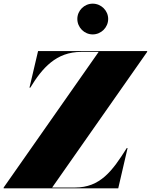

<svg xmlns="http://www.w3.org/2000/svg" viewBox="-75 -1029 824 1049"><path d="M347.5 -925.5C347.5 -879 385.5 -841 431.5 -841C477.5 -841 516 -879 516 -925.5C516 -971.5 477.5 -1009 431.5 -1009C385.5 -1009 347.5 -971.5 347.5 -925.5ZM464 -745.5 -55 -4.5V0H571L622 -220H617.5C538.5 -94 472 -4.5 335 -4.5H210L729 -745.5V-750H133L86 -550H90.5C155.5 -657 232 -745.5 369 -745.5Z"/></svg>

Font: Bodoni* 36pt Fatface
Style: Italic
Weight: 900
Italic angle: -13°
Version: Version 2.3